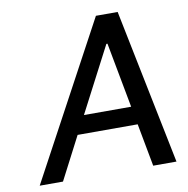

<svg xmlns="http://www.w3.org/2000/svg" viewBox="-79 -777 836 853"><g transform="rotate(-10 339.0 -350.0)"><path d="M508 -193H237L137 0H32L409 -700H507L649 0H544ZM493 -275 438 -569H433L280 -275Z"/></g></svg>

Font: Be Vietnam Medium
Style: Italic
Weight: 500
Italic angle: -9.444°
Designer: Gabriel Lam
Foundry: TypeRant
Version: Version 3.000